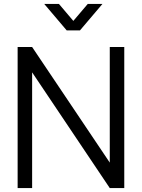

<svg xmlns="http://www.w3.org/2000/svg" viewBox="-20 -960 724 980"><path d="M144 0H70V-720H144L540.3 -130V-720H614.3V0H540.3L144 -590.7ZM280.7 -940H205.7L320.3 -805H388.3L503 -940H428L354.3 -853.3Z"/></svg>

Font: Manrope Variable Light
Style: Regular
Weight: 200
Designer: Mikhail Sharanda
Foundry: Mikhail Sharanda
Version: Version 4.505